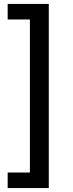

<svg xmlns="http://www.w3.org/2000/svg" viewBox="-20 -762 373 976"><path d="M228 194H19V115H132V-663H19V-742H228Z"/></svg>

Font: Montserrat
Style: Regular
Weight: 500
Designer: Julieta Ulanovsky
Foundry: Julieta Ulanovsky
Version: Version 7.200;PS 007.200;hotconv 1.0.88;makeotf.lib2.5.64775